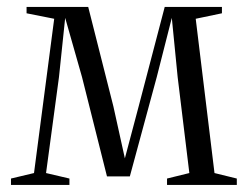

<svg xmlns="http://www.w3.org/2000/svg" viewBox="-20 -522 700 542"><path d="M11 0V-18L76 -33.5L133 -469L55 -484.5V-502.5H229L300 -222L332.5 -75L371.5 -222L445 -502.5H606.5V-484.5L532.5 -469L585.5 -33.5L648.5 -18V0H451.5V-18L514.5 -33.5L481.5 -304.5L465 -471.5L422.5 -304.5L346.5 -24H282L211.5 -304.5L164 -471.5L146.5 -304.5L110 -33.5L176 -18V0Z"/></svg>

Font: Merriweather 144pt Light
Style: Regular
Weight: 300
Version: Version 2.100